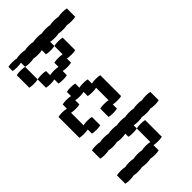

<svg xmlns="http://www.w3.org/2000/svg" viewBox="-51 -931 1301 1301"><g transform="rotate(45 600.0 -280.0)"><path d="M124 -120Q124 -97 120 -80H80Q84 -64 84 -40Q84 -17 80 0H40Q36 -17 36 -40Q36 -64 40 -80Q36 -97 36 -120Q36 -144 40 -160Q36 -177 36 -200Q36 -224 40 -240Q36 -257 36 -280Q36 -304 40 -320Q36 -337 36 -360Q36 -384 40 -400Q36 -417 36 -440Q36 -464 40 -480Q36 -497 36 -520Q36 -544 40 -560H120Q124 -544 124 -520Q124 -497 120 -480Q124 -464 124 -440Q124 -417 120 -400Q124 -384 124 -360Q124 -337 120 -320H160Q164 -304 164 -280Q164 -257 160 -240H120Q124 -224 124 -200Q124 -177 120 -160Q124 -144 124 -120ZM360 -160H320Q324 -144 324 -120Q324 -97 320 -80H240Q236 -97 236 -120Q236 -144 240 -160H280Q276 -177 276 -200Q276 -224 280 -240H240Q236 -257 236 -280Q236 -304 240 -320H160Q156 -337 156 -360Q156 -384 160 -400H280Q284 -384 284 -360Q284 -337 280 -320H320Q324 -304 324 -280Q324 -257 320 -240H360Q364 -224 364 -200Q364 -177 360 -160ZM120 -80H240Q244 -64 244 -40Q244 -17 240 0H120Q116 -17 116 -40Q116 -64 120 -80Z M760 -160Q764 -144 764 -120Q764 -97 760 -80H720Q724 -64 724 -40Q724 -17 720 0H520Q516 -17 516 -40Q516 -64 520 -80H480Q476 -97 476 -120Q476 -144 480 -160H440Q436 -177 436 -200Q436 -224 440 -240H480Q476 -257 476 -280Q476 -304 480 -320H520Q516 -337 516 -360Q516 -384 520 -400H720Q724 -384 724 -360Q724 -337 720 -320H760Q764 -304 764 -280Q764 -257 760 -240H680Q676 -257 676 -280Q676 -304 680 -320H560Q564 -304 564 -280Q564 -257 560 -240H520Q524 -224 524 -200Q524 -177 520 -160H560Q564 -144 564 -120Q564 -97 560 -80H680Q676 -97 676 -120Q676 -144 680 -160Z M920 -320H950Q954 -304 954 -280Q954 -257 950 -240H920Q924 -224 924 -200Q924 -177 920 -160Q924 -144 924 -120Q924 -97 920 -80Q924 -64 924 -40Q924 -17 920 0H840Q836 -17 836 -40Q836 -64 840 -80Q836 -97 836 -120Q836 -144 840 -160Q836 -177 836 -200Q836 -224 840 -240Q836 -257 836 -280Q836 -304 840 -320Q836 -337 836 -360Q836 -384 840 -400Q836 -417 836 -440Q836 -464 840 -480Q836 -497 836 -520Q836 -544 840 -560H920Q924 -544 924 -520Q924 -497 920 -480Q924 -464 924 -440Q924 -417 920 -400Q924 -384 924 -360Q924 -337 920 -320ZM1164 -200Q1164 -177 1160 -160Q1164 -144 1164 -120Q1164 -97 1160 -80Q1164 -64 1164 -40Q1164 -17 1160 0H1080Q1076 -17 1076 -40Q1076 -64 1080 -80Q1076 -97 1076 -120Q1076 -144 1080 -160Q1076 -177 1076 -200Q1076 -224 1080 -240Q1076 -257 1076 -280Q1076 -304 1080 -320H950Q946 -337 946 -360Q946 -384 950 -400H1110Q1114 -384 1114 -360Q1114 -337 1110 -320H1160Q1164 -304 1164 -280Q1164 -257 1160 -240Q1164 -224 1164 -200Z"/></g></svg>

Font: VT323
Style: Regular
Weight: 400
Monospace: yes
Designer: Peter Hull
Version: Version 2.000